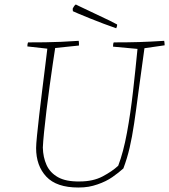

<svg xmlns="http://www.w3.org/2000/svg" viewBox="-20 -829 754 856"><path d="M329 7Q232 7 186.5 -41.5Q141 -90 141 -169Q141 -185 145 -225Q149 -265 155 -317.5Q161 -370 168 -425.5Q175 -481 181 -530Q187 -579 191 -612L102 -622Q102 -634 105 -640Q146 -640 181 -640.5Q216 -641 252 -642.5Q288 -644 331 -647Q332 -642 332 -636.5Q332 -631 332 -626L226 -615Q222 -590 215.5 -545.5Q209 -501 201.5 -447Q194 -393 187.5 -339Q181 -285 176.5 -240.5Q172 -196 171 -171Q172 -128 187.5 -93.5Q203 -59 238.5 -39Q274 -19 335 -20Q395 -20 437.5 -42.5Q480 -65 507 -90Q530 -150 546 -237Q562 -324 573 -421Q584 -518 593 -611L484 -621Q484 -626 484.5 -631Q485 -636 487 -640Q551 -640 600.5 -641.5Q650 -643 712 -647Q714 -637 714 -627L624 -614Q608 -502 597.5 -420.5Q587 -339 578 -278.5Q569 -218 558 -170.5Q547 -123 530 -78Q509 -59 481 -39.5Q453 -20 415 -7Q395 0 375 3.5Q355 7 329 7ZM498 -703Q474 -711 442.5 -723Q411 -735 381 -747Q351 -759 330 -768Q309 -777 305 -779L304 -790Q311 -805 318 -809L332 -802L469 -737L502 -720V-715Q501 -709 498 -703Z"/></svg>

Font: Labrada ExtraLight
Style: Italic
Weight: 200
Italic angle: -7°
Designer: Mercedes Jáuregui
Foundry: Omnibus-Type Team
Version: Version 1.000; ttfautohint (v1.8.4.7-5d5b)